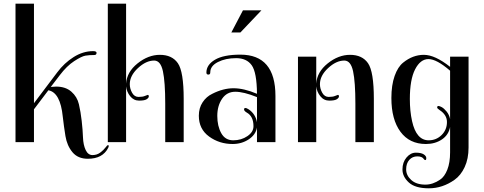

<svg xmlns="http://www.w3.org/2000/svg" viewBox="-20 -770 2622 1040"><path d="M456 90Q402 90 372.5 54.5Q343 19 334.5 -33Q326 -85 320 -138Q307 -269 242 -281L164 -178V0H64V-750H164V-211L290 -378Q328 -429 379 -461Q430 -493 484 -493Q503 -493 503 -484Q503 -472 491 -472Q463 -472 442.5 -468.5Q422 -465 382 -439Q342 -413 304 -363L255 -299Q277 -301 284 -301Q335 -301 366.5 -273.5Q398 -246 407.5 -205Q417 -164 422.5 -115.5Q428 -67 429.5 -26Q431 15 444 42.5Q457 70 481 70Q505 70 523 56.5Q541 43 551 29.5Q561 16 565 16Q569 16 569 20.5Q569 25 566 31Q536 90 456 90Z M780 -256Q786 -256 786 -248Q786 -240 774.5 -232.5Q763 -225 733.5 -225Q704 -225 685 -249Q666 -273 663 -302V0H564V-750H663V-317Q667 -380 725 -426.5Q783 -473 846 -473Q912 -473 943.5 -427.5Q975 -382 975 -234V0H875V-208Q875 -326 862.5 -384Q850 -442 815 -442Q771 -442 727 -401Q683 -360 683 -314Q683 -290 695.5 -267.5Q708 -245 730.5 -245Q753 -245 765.5 -250.5Q778 -256 780 -256Z M1240 10Q1168 10 1112.5 -30.5Q1057 -71 1057 -143Q1057 -185 1077.5 -216Q1098 -247 1130 -262Q1189 -292 1245 -292Q1301 -292 1372 -262Q1371 -378 1343.5 -416.5Q1316 -455 1259 -455Q1202 -455 1160.5 -434Q1119 -413 1119 -378Q1119 -366 1108.5 -366Q1098 -366 1098 -377Q1098 -419 1144.5 -446.5Q1191 -474 1282 -474Q1472 -474 1472 -250V0H1372V-79Q1365 -40 1327 -15Q1289 10 1240 10ZM1328 -177Q1364 -152 1372 -108V-244Q1300 -273 1254.5 -273Q1209 -273 1183 -235Q1157 -197 1157 -142Q1157 -87 1178.5 -48.5Q1200 -10 1243.5 -10Q1287 -10 1320 -32.5Q1353 -55 1353 -86Q1353 -140 1317 -160Q1302 -169 1302 -177Q1302 -185 1309 -185Q1316 -185 1328 -177ZM1396 -714 1282 -594H1233L1296 -714Z M1810 -256Q1816 -256 1816 -248Q1816 -240 1804.5 -232.5Q1793 -225 1763.5 -225Q1734 -225 1715 -249Q1696 -273 1693 -302V0H1594V-463H1693V-317Q1697 -380 1755 -426.5Q1813 -473 1876 -473Q1942 -473 1973.5 -427.5Q2005 -382 2005 -234V0H1905V-208Q1905 -326 1892.5 -384Q1880 -442 1845 -442Q1801 -442 1757 -401Q1713 -360 1713 -314Q1713 -290 1725.5 -267.5Q1738 -245 1760.5 -245Q1783 -245 1795.5 -250.5Q1808 -256 1810 -256Z M2418 -408V-463H2518V29Q2518 90 2497 135Q2476 180 2442 204Q2377 250 2303 250Q2229 250 2194.5 218.5Q2160 187 2160 148Q2160 109 2182 83Q2204 57 2232.5 57Q2261 57 2275 66Q2289 75 2289 86Q2289 97 2284 97Q2279 97 2276 92Q2267 77 2240.5 77Q2214 77 2197 96Q2180 115 2180 147.5Q2180 180 2207.5 205Q2235 230 2284 230Q2325 230 2364 203Q2388 187 2403 149Q2418 111 2418 55V-82Q2410 -39 2373.5 -14.5Q2337 10 2287 10Q2198 10 2149 -56.5Q2100 -123 2100 -239Q2100 -309 2117.5 -358.5Q2135 -408 2164 -431Q2216 -473 2276 -473Q2336 -473 2418 -408ZM2200 -234Q2200 -168 2212 -114Q2235 -10 2302 -10Q2343 -10 2372 -38.5Q2401 -67 2401 -109Q2401 -148 2361 -174Q2348 -183 2348 -187Q2348 -196 2354.5 -196Q2361 -196 2373 -189.5Q2385 -183 2399 -166Q2413 -149 2418 -125V-387Q2345 -450 2301 -450Q2257 -450 2228.5 -394.5Q2200 -339 2200 -234Z"/></svg>

Font: Spirax
Style: Regular
Weight: 400
Designer: Brenda Gallo (gbrenda1987@gmail.com)
Foundry: Brenda Gallo
Version: Version 1.002